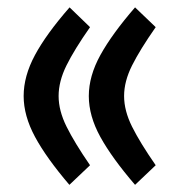

<svg xmlns="http://www.w3.org/2000/svg" viewBox="-20 -497 501 531"><path d="M229 -40 171.9 14.2Q108.4 -60.1 76.9 -118.4Q45.4 -176.8 45.4 -231.4Q45.4 -286.6 76.7 -344.7Q107.9 -402.8 172.4 -476.6L229 -421.9Q185.5 -359.9 163.8 -315.9Q142.1 -272 142.1 -231.4Q142.1 -190.9 164.1 -146.7Q186 -102.5 229 -40ZM410.6 -40 353.5 14.2Q289.6 -60.1 257.6 -118.2Q225.6 -176.3 225.6 -231.4Q225.6 -286.6 257.6 -344.7Q289.6 -402.8 353.5 -476.6L410.6 -421.9Q367.2 -359.9 345.2 -315.9Q323.2 -272 323.2 -231.4Q323.2 -190.9 345.2 -146.7Q367.2 -102.5 410.6 -40Z"/></svg>

Font: Vazirmatn RD UI FD Medium
Style: Regular
Weight: 500
Designer: Saber Rastikerdar
Foundry: Saber Rastikerdar
Version: Version 33.003